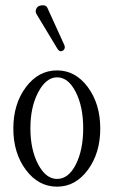

<svg xmlns="http://www.w3.org/2000/svg" viewBox="-20 -689 426 720"><path d="M193 -510 117 -636Q111 -646 116.5 -657Q122 -668 137 -669Q153 -671 158 -659L219 -525Q225 -514 222 -506.5Q219 -499 210 -497Q201 -495 193 -510ZM194 11Q124 11 77 -52Q30 -115 30 -207Q30 -299 77 -362Q124 -425 194 -425Q263 -425 309.5 -362Q356 -299 356 -207Q356 -115 309.5 -52Q263 11 194 11ZM194 -18Q237 -18 264.5 -72.5Q292 -127 292 -208Q292 -289 264 -344Q236 -399 194 -399Q153 -399 123.5 -343.5Q94 -288 94 -208Q94 -128 123 -73Q152 -18 194 -18Z"/></svg>

Font: Junicode Cond Light
Style: Regular
Weight: 300
Width: 3
Designer: Peter S. Baker
Version: Version 2.201